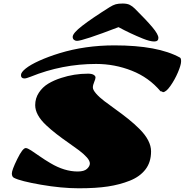

<svg xmlns="http://www.w3.org/2000/svg" viewBox="-20 -1020 1020 1060"><path d="M57.6 -38.1Q45.4 -43.9 45.4 -62.5Q45.4 -81.1 75.2 -141.8Q105 -202.6 122.1 -202.6Q131.8 -202.6 152.3 -189.2Q172.9 -175.8 200 -156.7Q227.1 -137.7 258.8 -119.1Q335.9 -73.2 408.7 -73.2Q444.8 -73.2 460.4 -87.9Q476.1 -102.5 476.1 -117.4Q476.1 -132.3 459.5 -151.1Q442.9 -169.9 416.3 -189.9Q389.6 -210 357.4 -232.2Q325.2 -254.4 293 -279.3Q260.7 -304.2 234.4 -329.1Q174.3 -385.7 174.3 -439.5Q174.3 -477.5 194.6 -508.3Q214.8 -539.1 246.3 -558.1Q277.8 -577.1 317.9 -589.8Q389.6 -613.3 465.8 -613.3Q486.8 -613.3 497.1 -606.9Q507.3 -600.6 507.3 -592.3Q507.3 -584 500 -567.1Q492.7 -550.3 492.7 -537.1Q492.7 -523.9 510.5 -503.4Q528.3 -482.9 556.6 -461.4Q585 -439.9 619.1 -415.5Q653.3 -391.1 687.5 -363.8Q721.7 -336.4 750 -308.1Q814 -244.1 814 -184.3Q814 -124.5 783 -84.5Q752 -44.4 696.8 -22.5Q641.6 -0.5 575.7 9.5Q509.8 19.5 415 19.5Q320.3 19.5 206.3 -0.2Q92.3 -20 57.6 -38.1ZM866.2 -516.1Q802.2 -592.3 707.8 -629.6Q613.3 -667 510.7 -667Q322.8 -667 148.4 -596.2Q125 -586.9 115.2 -586.9Q95.7 -586.9 95.7 -605.5Q95.7 -620.6 121.8 -641.6Q147.9 -662.6 197 -684.8Q246.1 -707 308.1 -726.1Q449.7 -769.5 611.8 -769.5Q851.6 -769.5 973.6 -702.1Q980.5 -698.2 979.7 -679Q979 -659.7 961.9 -619.6Q944.8 -579.6 920.7 -545.4Q896.5 -511.2 879.4 -511.2Q875 -516.1 866.2 -516.1ZM634.3 -870.1Q437 -794.4 404.8 -794.4Q395 -794.4 388.2 -800.3Q381.3 -806.2 381.3 -816.4Q381.3 -836.9 434.1 -877.7Q486.8 -918.5 584.5 -980Q604 -992.2 618.4 -996.3Q632.8 -1000.5 657.2 -1000.5Q681.6 -1000.5 696.3 -993.2Q710.9 -985.8 724.6 -972.2Q788.6 -908.7 821.5 -869.4Q854.5 -830.1 854.5 -810.5Q854.5 -791 831.3 -791Q808.1 -791 768.1 -807.1Q699.2 -835 634.3 -870.1Z"/></svg>

Font: Sonsie One
Style: Regular
Weight: 400
Designer: Riccardo De Franceschi
Foundry: Sorkin Type Co
Version: Version 1.003